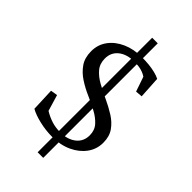

<svg xmlns="http://www.w3.org/2000/svg" viewBox="-244 -761 948 948"><g transform="rotate(45 230.0 -287.0)"><path d="M222.7 113.3V-686.5H261.7V113.3ZM218.8 8.8Q174.8 8.8 130.9 -1.5Q86.9 -11.7 59.6 -27.3L54.7 -148.4L90.8 -154.3L116.2 -69.3Q141.6 -53.7 169.9 -44.4Q198.2 -35.2 231.4 -35.2Q282.2 -35.2 314 -60.1Q345.7 -85 345.7 -127.9Q345.7 -163.1 324.7 -186.5Q303.7 -210 271 -227.5Q238.3 -245.1 201.2 -261.2Q164.1 -277.3 131.3 -298.8Q98.6 -320.3 77.6 -350.6Q56.6 -380.9 56.6 -426.8Q56.6 -472.7 82.5 -507.8Q108.4 -543 153.3 -563Q198.2 -583 254.9 -583Q281.2 -583 304.7 -580.6Q328.1 -578.1 348.1 -573.2Q368.2 -568.4 383.8 -560.5L390.6 -445.3L354.5 -442.4L328.1 -519.5Q312.5 -530.3 292.5 -535.6Q272.5 -541 245.1 -541Q192.4 -541 161.1 -516.1Q129.9 -491.2 129.9 -449.2Q129.9 -412.1 150.9 -387.7Q171.9 -363.3 204.6 -345.2Q237.3 -327.1 274.4 -310.1Q311.5 -293 344.2 -272.5Q377 -252 397.9 -222.7Q418.9 -193.4 418.9 -149.4Q418.9 -104.5 393.1 -68.8Q367.2 -33.2 322.3 -12.2Q277.3 8.8 218.8 8.8Z"/></g></svg>

Font: Crimson Pro ExtraLight Light
Style: Regular
Weight: 300
Version: Version 1.002